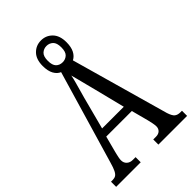

<svg xmlns="http://www.w3.org/2000/svg" viewBox="-258 -984 1083 1083"><g transform="rotate(-45 284.0 -442.0)"><path d="M2 0V-41H15Q30 -41 40 -47Q50 -53 58.5 -70Q67 -87 76 -119L240 -677Q218 -686 204.5 -710.5Q191 -735 191 -775Q191 -828 218.5 -856Q246 -884 286 -884Q326 -884 353.5 -856Q381 -828 381 -775Q381 -737 368.5 -712.5Q356 -688 334 -677L499 -92Q509 -61 521.5 -51Q534 -41 556 -41H568V0H339V-41H361Q381 -41 392.5 -52Q404 -63 404 -81Q404 -90 401 -106.5Q398 -123 394 -138L367 -240H163L138 -145Q136 -137 133.5 -126.5Q131 -116 129 -105.5Q127 -95 127 -86Q127 -66 140.5 -53.5Q154 -41 176 -41H198V0ZM179 -289H352L306 -472Q298 -503 291 -530.5Q284 -558 278 -581.5Q272 -605 267 -623Q264 -605 257.5 -581.5Q251 -558 244 -533Q237 -508 230 -483ZM286 -710Q308 -710 324 -724.5Q340 -739 340 -775Q340 -811 324 -825.5Q308 -840 286 -840Q264 -840 248 -825.5Q232 -811 232 -775Q232 -740 247 -725Q262 -710 286 -710Z"/></g></svg>

Font: Noto Serif Khmer ExtraCondensed
Style: Regular
Weight: 400
Width: 2
Designer: Danh Hong and the Monotype Design Team
Foundry: Monotype Imaging Inc.
Version: Version 2.004